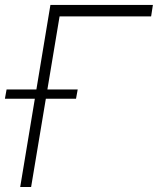

<svg xmlns="http://www.w3.org/2000/svg" viewBox="-21 -747 631 767"><path d="M589.8 -727.3 582.7 -681.5H217L103.3 0H59.7L180.4 -727.3ZM-1.4 -352.6 5.3 -389.6H289.4L282.7 -352.6Z"/></svg>

Font: Inter UI Extra Light
Style: Italic
Weight: 200
Italic angle: -9.39999°
Designer: Rasmus Andersson
Foundry: rsms
Version: 3.2;8d6f07862